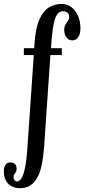

<svg xmlns="http://www.w3.org/2000/svg" viewBox="-85 -776 454 1006"><path d="M20.5 210Q-6 210 -25.2 199.2Q-44.5 188.5 -54.8 168.8Q-65 149 -65 121.5Q-65 100.5 -56.5 87.8Q-48 75 -31 75Q-14.5 75 -6.2 83.5Q2 92 2 108Q2 119.5 -2 125.5Q-6 131.5 -10 136.5Q-14 141.5 -14 150.5Q-14 160.5 -9.8 167.5Q-5.5 174.5 4 174.5Q17 174.5 26.5 159.8Q36 145 42.2 120.5Q48.5 96 52.2 66.2Q56 36.5 58 6.5L92 -487.5H40V-523.5H94L96 -551Q102 -632 122.5 -676.5Q143 -721 173.2 -738.2Q203.5 -755.5 238 -755.5Q267 -755.5 289.2 -738.5Q311.5 -721.5 324 -692.5Q336.5 -663.5 336.5 -627.5Q336.5 -598 324.8 -581.2Q313 -564.5 293.5 -564.5Q274.5 -564.5 263 -580.2Q251.5 -596 251.5 -620.5Q251.5 -636.5 258 -647Q264.5 -657.5 271 -666.5Q277.5 -675.5 277.5 -685Q277.5 -701.5 269 -709.2Q260.5 -717 245 -717Q222 -717 210 -692.8Q198 -668.5 192.5 -629Q187 -589.5 183.5 -544.5L182.5 -523.5H239V-487.5H179L146.5 -11.5Q144.5 15.5 140.8 46Q137 76.5 129.5 105.5Q122 134.5 108.2 158.2Q94.5 182 73.2 196Q52 210 20.5 210Z"/></svg>

Font: Imbue Thin 10pt SemiBold
Style: Regular
Weight: 600
Version: Version 1.102